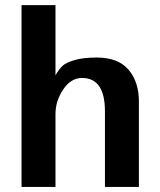

<svg xmlns="http://www.w3.org/2000/svg" viewBox="-20 -742 636 762"><path d="M531.2 0H396.5V-299.8Q396.5 -432.6 305.7 -432.6Q261.7 -432.6 231 -387.2Q200.2 -341.8 200.2 -289.1V0H65.4V-721.7H200.2V-443.4Q214.8 -467.8 228 -480.5Q241.2 -493.2 275.4 -503.4Q309.6 -513.7 363.3 -513.7Q449.2 -513.7 490.2 -465.3Q531.2 -417 531.2 -339.8Z"/></svg>

Font: FreeUniversal
Style: Bold
Weight: 700
Version: Version 1.001